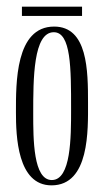

<svg xmlns="http://www.w3.org/2000/svg" viewBox="-20 -644 314 578"><path d="M245 -334C245 -432 244 -564 143 -564C26 -564 28 -393 28 -306C28 -235 32 -86 135 -86C250 -86 245 -253 245 -334ZM142 -547C194 -547 194 -439 194 -315C194 -231 194 -102 136 -102C80 -102 80 -225 80 -302C80 -407 80 -547 142 -547ZM227 -624H46V-596H227Z"/></svg>

Font: Bigelow Rules
Style: Regular
Weight: 400
Designer: Astigmatic (AOETI)
Foundry: Astigmatic (AOETI)
Version: Version 1.000